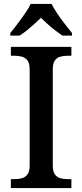

<svg xmlns="http://www.w3.org/2000/svg" viewBox="-20 -951 416 971"><path d="M35 0V-45H55Q75 -45 92 -50Q109 -55 119.5 -70Q130 -85 130 -113V-600Q130 -630 119.5 -644.5Q109 -659 92 -664Q75 -669 55 -669H35V-714H341V-669H322Q301 -669 284 -664Q267 -659 257 -644.5Q247 -630 247 -600V-113Q247 -85 257 -70Q267 -55 284.5 -50Q302 -45 322 -45H341V0ZM32 -784Q48 -803 67.5 -829Q87 -855 106 -882Q125 -909 135 -931H241Q252 -909 270 -882Q288 -855 308.5 -829Q329 -803 344 -784V-771H296Q279 -782 259 -797.5Q239 -813 220.5 -829.5Q202 -846 187 -861Q172 -846 153.5 -829.5Q135 -813 116 -797.5Q97 -782 79 -771H32Z"/></svg>

Font: Noto Serif Khmer Medium
Style: Regular
Weight: 500
Version: Version 2.003